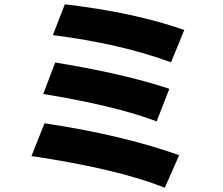

<svg xmlns="http://www.w3.org/2000/svg" viewBox="-20 -818 1040 897"><path d="M283 -798Q610 -759 841 -678L779 -527Q542 -614 227 -654ZM238 -526Q562 -473 771 -403L712 -251Q518 -324 182 -379ZM188 -242Q549 -188 817 -93L750 59Q529 -29 127 -89Z"/></svg>

Font: Source Han Sans CN Heavy
Style: Bold
Weight: 900
Designer: Ryoko NISHIZUKA (kana & ideographs); Paul D. Hunt (Latin, Greek & Cyrillic); Wenlong ZHANG (bopomofo); Sandoll Communica
Foundry: Adobe Systems Incorporated
Version: Version 1.000;PS 1;hotconv 1.0.78;makeotf.lib2.5.61930